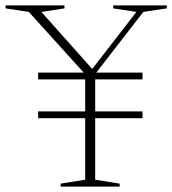

<svg xmlns="http://www.w3.org/2000/svg" viewBox="-46 -690 636 710"><path d="M481 -278V-253H306V-25.5L396.5 -11V0H178.5V-11L269 -25.5V-253H95V-278H269V-396.5H95V-421.5H263.5L60.5 -646L-25.5 -659V-670H192.5V-659L107 -646L295 -435L458.5 -646L372.5 -659V-670H571V-659L484 -646L310 -421.5H481V-396.5H306V-278Z"/></svg>

Font: Newsreader 16pt ExtraLight
Style: Regular
Weight: 275
Designer: Hugues Gentile
Foundry: Production Type
Version: Version 1.003; ttfautohint (v1.8.3)